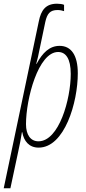

<svg xmlns="http://www.w3.org/2000/svg" viewBox="-62 -785 465 1034"><path d="M147 -670 -42 229H-6L36 32C44 -2 51 -42 56 -73H58C66 -26 94 10 146 10C286 10 357 -234 357 -390C357 -487 322 -538 259 -538C205 -538 167 -501 135 -441H133C137 -459 142 -472 147 -500L182 -667C192 -712 208 -731 248 -731C262 -731 274 -728 283 -725V-759C274 -763 260 -765 245 -765C184 -765 159 -730 147 -670ZM145 -24C102 -24 78 -60 78 -116C78 -253 144 -505 251 -505C292 -505 319 -470 319 -387C319 -251 256 -24 145 -24Z"/></svg>

Font: Noto Sans ExtraCondensed ExtraLight
Style: Italic
Weight: 200
Width: 2
Italic angle: -12°
Designer: Monotype Design Team
Foundry: Monotype Imaging Inc.
Version: Version 2.013